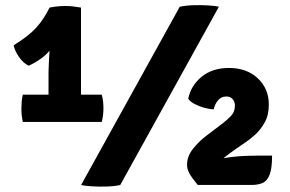

<svg xmlns="http://www.w3.org/2000/svg" viewBox="-20 -709 1112 736"><path d="M290.5 -301H166V-433Q166 -444 167.2 -466.2Q168.5 -488.5 169.8 -513.8Q171 -539 171 -559L170 -680Q185.5 -683 201 -684.5Q216.5 -686 230.5 -686Q245.5 -686 259 -684.5Q272.5 -683 290.5 -680ZM116 -346Q126 -346 142 -346Q158 -346 166 -346H290.5Q299.5 -346 317.8 -346Q336 -346 345 -346H370Q373.5 -334 375 -320.5Q376.5 -307 376.5 -293.5Q376.5 -281.5 375 -267.8Q373.5 -254 370 -241.5H67.5Q62 -267 62 -293.5Q62 -305 63.2 -319.5Q64.5 -334 67.5 -346ZM32.5 -535.5Q88.5 -570 118 -602Q147.5 -634 170 -680L211 -606.5Q196 -547.5 170 -515Q144 -482.5 90 -457Q68.5 -467.5 52.5 -491Q36.5 -514.5 32.5 -535.5ZM669 -683Q690 -688 720.8 -689Q751.5 -690 779.2 -688.2Q807 -686.5 819 -683L441 0Q420.5 5 389.8 6Q359 7 331.2 5.2Q303.5 3.5 291 0ZM701.5 -330.5Q712 -381.5 753.2 -415Q794.5 -448.5 857.5 -448.5Q926 -448.5 968.2 -408.8Q1010.5 -369 1010.5 -308Q1010.5 -268 994.8 -239.8Q979 -211.5 958.5 -193.2Q938 -175 924 -165.5L885.5 -139Q859.5 -121 840 -105.2Q820.5 -89.5 820.5 -77V0H738Q714 -29 705.5 -45.2Q697 -61.5 697 -77.5Q697 -109.5 719.2 -137.8Q741.5 -166 769.5 -187.5L833.5 -236Q851 -249.5 865.8 -265Q880.5 -280.5 880.5 -304Q880.5 -320 871 -330Q861.5 -340 845.5 -339Q827.5 -338.5 815.2 -323.8Q803 -309 799.5 -290Q784.5 -290 764.2 -295.5Q744 -301 726.2 -310.2Q708.5 -319.5 701.5 -330.5ZM1023 -112.5Q1023 -62.5 1013.2 -38.5Q1003.5 -14.5 985.8 -7.2Q968 0 944.5 0H758.5L745 -74Q773 -87 805.2 -95.5Q837.5 -104 877.2 -108.2Q917 -112.5 967 -112.5Z"/></svg>

Font: Signika SC
Style: Regular
Weight: 300
Designer: Anna Giedryś
Foundry: Anna Giedryś
Version: Version 2.000